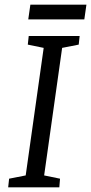

<svg xmlns="http://www.w3.org/2000/svg" viewBox="-20 -802 390 822"><path d="M110 -782H350L341 -719H101ZM19 -37 90 -51 167 -597 99 -611 103 -648H321L317 -611L246 -597L169 -51L237 -37L234 0H15Z"/></svg>

Font: Faustina VF Beta
Style: Italic
Weight: 400
Italic angle: -8°
Designer: Alfonso Garcia
Foundry: Omnibus-Type
Version: Version 1.006